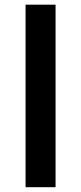

<svg xmlns="http://www.w3.org/2000/svg" viewBox="-20 -780 338 800"><path d="M86.5 -760.5H211.5V0H86.5Z"/></svg>

Font: 1883 Sans SemiBold
Style: Regular
Weight: 600
Designer: 1883 Sans project is a fork of Public Sans.
Version: Version 1.009